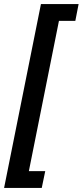

<svg xmlns="http://www.w3.org/2000/svg" viewBox="-20 -780 404 938"><path d="M0 138 180 -760H364L348 -678H268L121 56H201L184 138Z"/></svg>

Font: IBM Plex Sans Cond SmBld
Style: Italic
Weight: 600
Width: 3
Italic angle: -11°
Designer: Mike Abbink, Paul van der Laan, Pieter van Rosmalen
Foundry: Bold Monday
Version: Version 1.3